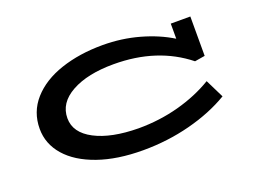

<svg xmlns="http://www.w3.org/2000/svg" viewBox="-82 -660 1126 848"><g transform="rotate(-20 481.0 -236.0)"><path d="M875 -91Q793 -42 686.5 -14.5Q580 13 465 13Q344 13 254 -18.5Q164 -50 115.5 -105.5Q67 -161 67 -232Q67 -311 118 -368.5Q169 -426 257 -455.5Q345 -485 454 -485Q543 -485 625 -462Q707 -439 770 -400V-471H862V-286L814 -278Q675 -389 471 -389Q348 -389 273 -347.5Q198 -306 198 -234Q198 -166 274.5 -126Q351 -86 479 -85Q578 -85 668.5 -109.5Q759 -134 832 -178Z"/></g></svg>

Font: BioRhyme Expanded
Style: Bold
Weight: 700
Width: 7
Designer: Aoife Mooney
Foundry: Aoife Mooney Type
Version: Version 1.000